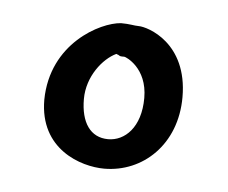

<svg xmlns="http://www.w3.org/2000/svg" viewBox="-30 -713 330 278"><g transform="rotate(5 134.5 -574.0)"><path d="M136 -680C106 -678 36 -642 35 -560C35 -488 96 -468 130 -468C186 -468 234 -512 234 -581C234 -660 175 -678 162 -678C155 -678 149 -680 136 -680ZM92 -566C92 -599 114 -626 133 -635C134 -635 135 -634 136 -634C139 -632 139 -632 145 -632C147 -632 179 -619 179 -575C179 -532 156 -511 132 -511C106 -511 92 -532 92 -566Z"/></g></svg>

Font: Oregano
Style: Regular
Weight: 400
Designer: Astigmatic (AOETI)
Foundry: Astigmatic (AOETI)
Version: Version 1.000